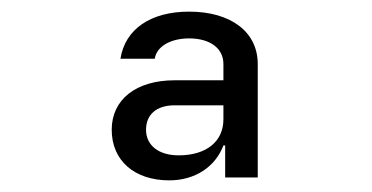

<svg xmlns="http://www.w3.org/2000/svg" viewBox="-20 -760 640 330"><path d="M305 -740C239 -740 195 -710 187 -659H246C249 -680 273 -694 305 -694C341 -694 364 -677 364 -650V-622H280C214 -622 172 -589 172 -537C172 -484 211 -450 271 -450C315 -450 350 -473 364 -510H367V-455H423V-650C423 -705 377 -740 305 -740ZM287 -493C253 -493 231 -510 231 -537C231 -563 249 -579 280 -579H364V-555C364 -517 335 -493 287 -493Z"/></svg>

Font: Tekne LDO SemiBold
Style: Regular
Weight: 600
Monospace: yes
Designer: Alessio Laiso, Mario Rullo, Paolo Rosset
Foundry: Alessio Laiso
Version: Version 1.000;hotconv 1.0.109;makeotfexe 2.5.65596